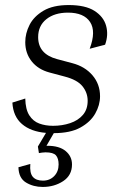

<svg xmlns="http://www.w3.org/2000/svg" viewBox="-20 -517 492 760"><path d="M265 134Q265 177 230 200Q195 223 149 223Q112 223 83 205.5Q54 188 53 145L100 132Q97 168 110 183Q123 198 150 198Q177 198 194.5 180Q212 162 212 134Q212 110 201.5 98Q191 86 160 86Q154 86 146.5 87Q139 88 134 89L130 63L162 9Q102 4 67 -26Q32 -56 29 -111L80 -127Q81 -84 96 -60.5Q111 -37 135.5 -28Q160 -19 190 -19Q226 -19 257.5 -29.5Q289 -40 308 -62Q327 -84 327 -118Q327 -150 306.5 -175.5Q286 -201 236 -214L176 -230Q131 -242 105.5 -274Q80 -306 80 -350Q80 -385 97 -418.5Q114 -452 152 -474.5Q190 -497 252 -497Q318 -497 354 -474Q390 -451 400 -415Q410 -379 396 -340L335 -324Q361 -393 336.5 -430Q312 -467 249 -467Q196 -467 163.5 -441Q131 -415 131 -370Q131 -303 206 -283L266 -267Q316 -254 346 -219Q376 -184 376 -136Q376 -101 357 -67.5Q338 -34 298 -12Q258 10 193 10L164 60H167Q215 60 240 81Q265 102 265 134Z"/></svg>

Font: Inria Serif Light
Style: Italic
Weight: 300
Italic angle: -10°
Designer: Black Foundry Team
Foundry: Black Foundry
Version: Version 1.000; ttfautohint (v1.8.3)